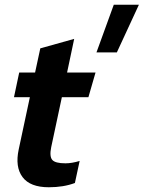

<svg xmlns="http://www.w3.org/2000/svg" viewBox="-20 -780 606 810"><path d="M387 -559 460 -760H566L473 -559ZM186 10Q107 10 75 -33Q43 -76 59 -150L106 -370H39L61 -474H128L150 -576L293 -616L263 -474H383L353 -370H241L196 -159Q188 -120 200.5 -105.5Q213 -91 256 -91Q283 -91 316 -101L296 -8Q248 10 186 10Z"/></svg>

Font: Kanit Medium
Style: Italic
Weight: 500
Italic angle: -12°
Designer: Katatrad Team
Foundry: CadsonDemak
Version: Version 2.000; ttfautohint (v1.8.3)